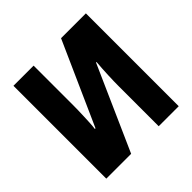

<svg xmlns="http://www.w3.org/2000/svg" viewBox="-181 -879 1044 1044"><g transform="rotate(-45 341.5 -357.0)"><path d="M63 -714H218V-409Q218 -391 217.5 -369.5Q217 -348 216 -325.5Q215 -303 214 -280Q213 -257 210 -235H215L429 -714H620V0H466V-305Q466 -323 466.5 -345Q467 -367 468 -390.5Q469 -414 470.5 -438.5Q472 -463 474 -486H470L254 0H63Z"/></g></svg>

Font: Noto Sans Display Condensed ExtraBold
Style: Regular
Weight: 800
Width: 3
Designer: Monotype Design Team
Foundry: Monotype Imaging Inc.
Version: Version 2.003